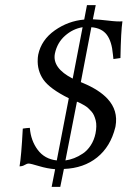

<svg xmlns="http://www.w3.org/2000/svg" viewBox="-20 -647 497 748"><path d="M279.8 -251 234.9 -22Q252 -24.4 268.6 -30.8Q285.2 -37.1 302.7 -48.8Q320.3 -60.5 333.5 -80.8Q346.7 -101.1 352.1 -127Q355 -141.6 355.2 -154.5Q355.5 -167.5 352.8 -178Q350.1 -188.5 346.2 -197.3Q342.3 -206.1 335.9 -213.1Q329.6 -220.2 323.5 -225.8Q317.4 -231.4 309.1 -236.3Q300.8 -241.2 294.4 -244.4Q288.1 -247.6 279.8 -251ZM263.2 -340.8 301.8 -541Q263.7 -534.7 233.2 -507.6Q202.6 -480.5 193.8 -438Q183.1 -381.8 263.2 -340.8ZM457 -564Q451.2 -526.4 449.2 -420.9Q444.8 -420.4 435.5 -418.9Q426.3 -417.5 421.9 -417Q421.4 -419.9 420.9 -426Q420.4 -432.1 419.9 -435.1Q415.5 -485.8 396 -511.7Q376.5 -537.6 335.9 -541L294.9 -327.1Q301.8 -324.7 304.2 -323.2Q366.7 -296.9 398.9 -262.2Q440.9 -216.8 430.2 -155.8L429.2 -150.9Q410.6 -75.7 358.4 -33.7Q306.2 8.3 229 11.2L214.8 81.1H181.2L194.8 12.2Q164.1 9.8 131.6 0Q99.1 -9.8 91.8 -9.8Q85 -9.8 76.2 -4.4Q67.4 1 56.2 1Q63 -37.1 68.8 -146Q71.3 -146.5 75.9 -147Q80.6 -147.5 83 -147.9Q85 -147.9 89.6 -148.4Q94.2 -148.9 96.2 -148.9Q100.1 -99.1 127 -63.2Q153.8 -27.3 201.2 -22L248 -264.2Q174.3 -300.8 148.9 -336.9Q124.5 -372.6 127 -417Q127 -422.4 128.9 -434.1Q141.1 -491.7 193.4 -528.6Q245.6 -565.4 308.1 -570.8L318.8 -627H353L341.8 -571.8Q367.7 -570.8 399.9 -566.9Q439.9 -562 457 -564Z"/></svg>

Font: Common Serif
Style: Italic
Weight: 400
Italic angle: -12°
Designer: Philipp H. Poll, Khaled Hosny
Foundry: Stefan Peev, Context Ltd.
Version: Version 1.026